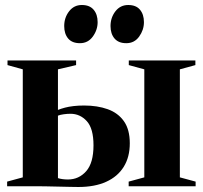

<svg xmlns="http://www.w3.org/2000/svg" viewBox="-20 -744 810 767"><path d="M494 0V-18.5L556.5 -35.5V-467L494.5 -484V-502.5H760.5V-484L698.5 -467V-35.5L761.5 -18.5V0ZM8.5 0V-18.5L71 -35.5V-467L10 -484V-502.5H284V-484L211.5 -467V-305Q224.5 -310 239.5 -314Q254.5 -318 273.5 -320.2Q292.5 -322.5 316 -322.5Q369 -322.5 410.2 -307.8Q451.5 -293 475 -259.8Q498.5 -226.5 498.5 -171.5Q498.5 -116.5 474.2 -77.5Q450 -38.5 404.2 -17.8Q358.5 3 293 3Q281.5 3 260.2 2.5Q239 2 214.5 1.5Q190 1 167.8 0.5Q145.5 0 131 0ZM251.5 -27Q295 -27 324.2 -60Q353.5 -93 353.5 -163.5Q353.5 -230.5 326.8 -260Q300 -289.5 261.5 -289.5Q248.5 -289.5 234.2 -287.5Q220 -285.5 211.5 -282V-32.5Q218.5 -30 229.2 -28.5Q240 -27 251.5 -27ZM299 -571.5Q268 -571.5 252.2 -590.2Q236.5 -609 236.5 -640Q236.5 -673.5 256 -698.8Q275.5 -724 306.5 -724H307.5Q338 -724 354 -705.2Q370 -686.5 370 -655.5Q370 -624.5 350.8 -598Q331.5 -571.5 299.5 -571.5ZM484 -571.5Q453.5 -571.5 437.5 -590.2Q421.5 -609 421.5 -640Q421.5 -673.5 441 -698.8Q460.5 -724 492 -724H492.5Q523.5 -724 539.2 -705.2Q555 -686.5 555 -655.5Q555 -624.5 536 -598Q517 -571.5 485 -571.5Z"/></svg>

Font: Merriweather 144pt
Style: Bold
Weight: 700
Version: Version 2.100